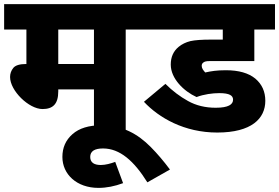

<svg xmlns="http://www.w3.org/2000/svg" viewBox="-20 -642 1352 930"><path d="M679.2 -499V-622.1H0V-499H107.9V-331.1L106.9 -332C75.7 -332 54.7 -325.7 44.4 -313C34.2 -300.3 28.8 -285.6 28.8 -269C28.8 -202.6 119.6 -113.8 186 -113.8C235.4 -113.8 262.2 -137.2 262.2 -199.2V-209H435.1V0H588.9V-499ZM435.1 -332H262.2V-499H435.1Z M538.1 142.1C516.6 149.9 491.7 157.2 468.3 157.2C437 157.2 417 146 417 118.2C417 90.8 437.5 77.1 479 77.1C560.5 77.1 628.9 137.2 693.8 241.2L803.2 179.2C773.4 139.2 742.7 103 710.9 70.8C647 5.9 572.3 -35.2 471.2 -35.2C410.2 -35.2 363.8 -21 331.1 7.8C298.3 36.6 282.2 73.2 282.2 118.2C282.2 201.7 351.1 268.1 457 268.1C495.6 268.1 535.6 260.3 576.2 245.1Z M1042 -190.9C1092.8 -190.9 1108.9 -178.7 1108.9 -159.2C1108.9 -136.2 1086.9 -120.1 1024.9 -120.1C974.6 -120.1 929.7 -130.9 890.6 -152.8C851.6 -174.3 814.9 -202.1 781.2 -235.8L677.2 -148.9C750 -71.3 872.6 0 1032.2 0C1198.7 0 1265.1 -67.9 1265.1 -153.8C1265.1 -198.2 1249 -233.9 1216.8 -261.2C1184.1 -288.1 1136.7 -301.8 1074.2 -301.8C1029.8 -301.8 1003.4 -297.4 974.1 -291C964.8 -301.3 957 -311 957 -323.2C957 -330.6 960 -335.9 965.8 -339.8C971.7 -343.8 978 -346.2 997.1 -346.2H1211.9V-499H1312V-622.1H664.1V-499H1059.1V-450.2H1002.9C957.5 -450.2 924.3 -447.8 902.3 -442.9C880.4 -437.5 861.3 -428.2 845.2 -415C819.8 -394 807.1 -365.7 807.1 -329.1C807.1 -261.2 870.6 -199.7 932.1 -171.9C967.8 -185.5 1010.3 -190.9 1042 -190.9Z"/></svg>

Font: Noto Reveo Sans
Style: Regular
Weight: 800
Designer: Monotype Design Team
Foundry: Monotype Imaging Inc.
Version: Version 2.007